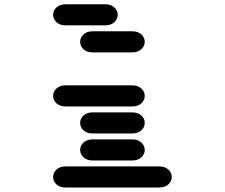

<svg xmlns="http://www.w3.org/2000/svg" viewBox="-20 -881 1040 888"><path d="M284.2 -13.7H715.8Q743.2 -13.7 758.8 -28.3Q774.4 -43 774.4 -62.5Q774.4 -82 758.8 -96.7Q743.2 -111.3 715.8 -111.3H284.2Q256.8 -111.3 241.2 -96.7Q225.6 -82 225.6 -62.5Q225.6 -43 241.2 -28.3Q256.8 -13.7 284.2 -13.7ZM409.2 -138.7H590.8Q618.2 -138.7 633.8 -153.3Q649.4 -168 649.4 -187.5Q649.4 -207 633.8 -221.7Q618.2 -236.3 590.8 -236.3H409.2Q381.8 -236.3 366.2 -221.7Q350.6 -207 350.6 -187.5Q350.6 -168 366.2 -153.3Q381.8 -138.7 409.2 -138.7ZM409.2 -263.7H590.8Q618.2 -263.7 633.8 -278.3Q649.4 -293 649.4 -312.5Q649.4 -332 633.8 -346.7Q618.2 -361.3 590.8 -361.3H409.2Q381.8 -361.3 366.2 -346.7Q350.6 -332 350.6 -312.5Q350.6 -293 366.2 -278.3Q381.8 -263.7 409.2 -263.7ZM284.2 -388.7H590.8Q618.2 -388.7 633.8 -403.3Q649.4 -418 649.4 -437.5Q649.4 -457 633.8 -471.7Q618.2 -486.3 590.8 -486.3H284.2Q256.8 -486.3 241.2 -471.7Q225.6 -457 225.6 -437.5Q225.6 -418 241.2 -403.3Q256.8 -388.7 284.2 -388.7ZM409.2 -638.7H590.8Q618.2 -638.7 633.8 -653.3Q649.4 -668 649.4 -687.5Q649.4 -707 633.8 -721.7Q618.2 -736.3 590.8 -736.3H409.2Q381.8 -736.3 366.2 -721.7Q350.6 -707 350.6 -687.5Q350.6 -668 366.2 -653.3Q381.8 -638.7 409.2 -638.7ZM284.2 -763.7H465.8Q493.2 -763.7 508.8 -778.3Q524.4 -793 524.4 -812.5Q524.4 -832 508.8 -846.7Q493.2 -861.3 465.8 -861.3H284.2Q256.8 -861.3 241.2 -846.7Q225.6 -832 225.6 -812.5Q225.6 -793 241.2 -778.3Q256.8 -763.7 284.2 -763.7Z"/></svg>

Font: Sixtyfour
Style: Regular
Weight: 400
Designer: Jens Kutilek
Foundry: Jens Kutilek
Version: Version 2.001